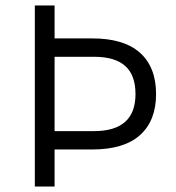

<svg xmlns="http://www.w3.org/2000/svg" viewBox="-20 -680 642 700"><path d="M316 -540Q432 -540 490.5 -487.5Q549 -435 549 -337Q549 -240 490.5 -187.5Q432 -135 316 -135H143V-202H323Q474 -202 474 -337Q474 -406 436.5 -439.5Q399 -473 323 -473H143V-540ZM179 -660V0H107V-660Z"/></svg>

Font: Kantumruy Pro
Style: Regular
Weight: 400
Designer: Sovichet Tep
Foundry: Sovichet Tep
Version: Version 1.002